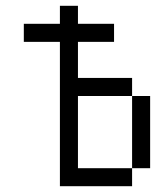

<svg xmlns="http://www.w3.org/2000/svg" viewBox="-20 -645 540 665"><path d="M375 -500V-562.5H250V-625H187.5V-562.5H62.5V-500H187.5Q187.5 -500 187.5 0H437.5V-62.5H250Q250 -62.5 250 -312.5H437.5Q437.5 -312.5 437.5 -62.5H500Q500 -62.5 500 -312.5H437.5V-375H250Q250 -375 250 -500Z"/></svg>

Font: CalcUnifontExMono
Style: Regular
Weight: 500
Version: Version 15.0.06